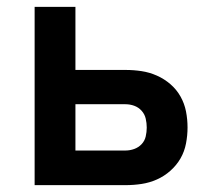

<svg xmlns="http://www.w3.org/2000/svg" viewBox="-20 -540 640 560"><path d="M81 0V-520H200V-336H346Q370 -336 393 -332.5Q416 -329 437.5 -319.5Q459 -310 477 -294.5Q495 -279 506.5 -258.5Q518 -238 522.5 -215Q527 -192 527 -168Q527 -145 522.5 -121.5Q518 -98 506.5 -78Q495 -58 477 -42Q459 -26 437.5 -16.5Q416 -7 393 -3.5Q370 0 346 0ZM200 -101H346Q359 -101 371.5 -105.5Q384 -110 393 -119.5Q402 -129 405 -142Q408 -155 408 -168Q408 -181 405 -194Q402 -207 393 -217Q384 -227 371.5 -231.5Q359 -236 346 -236H200Z"/></svg>

Font: Iosevka Extended
Style: Bold
Weight: 700
Width: 7
Monospace: yes
Designer: Belleve Invis
Foundry: Belleve Invis
Version: Version 32.5.0; ttfautohint (v1.8.4)